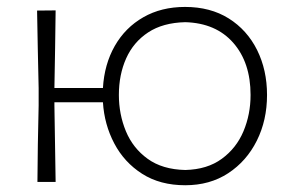

<svg xmlns="http://www.w3.org/2000/svg" viewBox="-20 -525 849 554"><path d="M88 0Q88.5 -56 89.2 -107.8Q90 -159.5 91.5 -220.5V-270.5Q90 -333 89 -386Q88 -439 87 -494.5L140.5 -495Q140 -439 139 -386Q138 -333 137 -271H277Q281 -339.5 311.2 -392.5Q341.5 -445.5 393.5 -475.2Q445.5 -505 514 -505Q587 -505 640 -471.8Q693 -438.5 721.8 -380.8Q750.5 -323 750.5 -251Q750.5 -178 721 -119Q691.5 -60 638.5 -25.2Q585.5 9.5 514.5 9.5Q442 9.5 390.2 -23.5Q338.5 -56.5 309.8 -111Q281 -165.5 277 -230H137V-220.5Q138 -159.5 138.8 -107.8Q139.5 -56 140.5 0ZM514.5 -34.5Q578 -36 620 -66.8Q662 -97.5 682.5 -146.2Q703 -195 703 -251Q703 -344.5 653 -401.5Q603 -458.5 514.5 -461Q450 -459.5 407.5 -431.5Q365 -403.5 344 -356.5Q323 -309.5 323 -251Q323 -195.5 343.2 -146.5Q363.5 -97.5 406 -66.8Q448.5 -36 514.5 -34.5Z"/></svg>

Font: Commissioner Loud ExtraLight
Style: Regular
Weight: 200
Designer: Kostas Bartsokas
Foundry: Kostas Bartsokas
Version: Version 1.000; ttfautohint (v1.8.3)